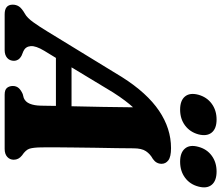

<svg xmlns="http://www.w3.org/2000/svg" viewBox="-107 -867 950 824"><g transform="rotate(90 368.0 -455.0)"><path d="M174 -170Q152 -133.5 154 -111.5Q156 -89.5 175.5 -80.5L195 -72.5Q207.5 -65.5 212.2 -57.2Q217 -49 217 -40.5Q217 -21.5 204.5 -10.8Q192 0 171 0H17.5Q-24 0 -24 -34.5Q-24 -49.5 -16.2 -61.5Q-8.5 -73.5 16 -87.5Q32.5 -96.5 51.5 -123Q70.5 -149.5 90.5 -182.5L287.5 -504.5Q355 -611 431.2 -662.5Q507.5 -714 591.5 -714Q629 -714 644 -702.5Q659 -691 659 -673.5Q659 -650.5 638 -636Q617 -624.5 604.8 -606.2Q592.5 -588 592.5 -552.5Q592.5 -524.5 591.8 -482Q591 -439.5 590.2 -391Q589.5 -342.5 589 -295.8Q588.5 -249 588.2 -212.2Q588 -175.5 588.5 -157Q589 -123.5 594 -107Q599 -90.5 623 -74.5Q641.5 -60 641.5 -39Q641.5 -22 629.2 -11Q617 0 595 0H362.5Q341 0 333 -10.2Q325 -20.5 325 -35Q325 -50 333.8 -60Q342.5 -70 359.5 -77.5L376.5 -82Q393.5 -89 401.2 -108Q409 -127 409.5 -155.5Q409.5 -168 410 -184.5Q410.5 -201 410.5 -220H204.5ZM352.5 -465 245 -287H412Q413.5 -351 414.8 -422Q416 -493 416.5 -551Q403.5 -537 387.8 -516.2Q372 -495.5 352.5 -465ZM426.5 -753Q387.5 -753 370.2 -773.8Q353 -794.5 362.5 -831Q372.5 -867.5 401 -888.5Q429.5 -909.5 469 -909.5Q508 -909.5 525 -888.5Q542 -867.5 532.5 -831Q522.5 -795 494.2 -774Q466 -753 426.5 -753ZM650 -753Q611 -753 593.5 -773.8Q576 -794.5 586 -831Q595.5 -867.5 624 -888.5Q652.5 -909.5 692 -909.5Q732 -909.5 749.2 -888.5Q766.5 -867.5 756.5 -831Q747 -795 718.5 -774Q690 -753 650 -753Z"/></g></svg>

Font: Fraunces 9pt S050
Style: Bold Italic
Weight: 700
Italic angle: -16°
Version: Version 1.000; ttfautohint (v1.8.3)